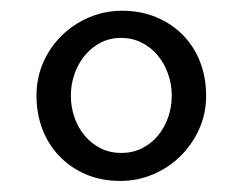

<svg xmlns="http://www.w3.org/2000/svg" viewBox="-20 -736 445 352"><path d="M109.9 -560.5Q109.9 -540 116.5 -521Q123 -502 135.3 -487.3Q147.5 -472.7 164.6 -464.1Q181.6 -455.6 202.6 -455.6Q223.1 -455.6 240.2 -464.1Q257.3 -472.7 269.5 -487.3Q281.7 -502 288.3 -521Q294.9 -540 294.9 -560.5Q294.9 -581.1 288.3 -600.1Q281.7 -619.1 269.5 -634Q257.3 -648.9 240 -657.7Q222.7 -666.5 201.7 -666.5Q181.2 -666.5 164.3 -657.7Q147.5 -648.9 135.3 -634Q123 -619.1 116.5 -600.1Q109.9 -581.1 109.9 -560.5ZM46.9 -560.5Q46.9 -593.3 59.3 -621.6Q71.8 -649.9 93.3 -670.9Q114.7 -691.9 143.3 -704.1Q171.9 -716.3 203.6 -716.3Q238.8 -716.3 267.3 -704.1Q295.9 -691.9 316.2 -670.9Q336.4 -649.9 347.2 -621.6Q357.9 -593.3 357.9 -560.5Q357.9 -527.8 345.2 -499.5Q332.5 -471.2 311 -450Q289.6 -428.7 261 -416.5Q232.4 -404.3 200.7 -404.3Q165.5 -404.3 137.2 -416.5Q108.9 -428.7 88.6 -450Q68.4 -471.2 57.6 -499.5Q46.9 -527.8 46.9 -560.5Z"/></svg>

Font: Parastoo FD
Style: FD
Weight: 400
Foundry: Saber Rastikerdar (saber.rastikerdar@gmail.com)
Version: Version 2.0.1